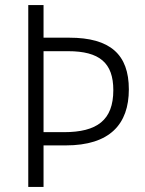

<svg xmlns="http://www.w3.org/2000/svg" viewBox="-20 -734 571 754"><path d="M486 -383C486 -520 413 -586 252 -586H151V-714H91V0H151V-163H238C411 -163 486 -246 486 -383ZM231 -215H151V-533H247C371 -533 425 -487 425 -380C425 -262 361 -215 231 -215Z"/></svg>

Font: Noto Sans Bengali SemiCondensed Light
Style: Regular
Weight: 300
Width: 4
Designer: Joana Ranito - Universal Thirst; Jelle Bosma - Monotype Design Team
Foundry: Universal Thirst ehf.
Version: Version 3.000